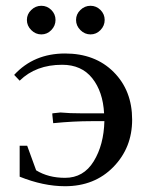

<svg xmlns="http://www.w3.org/2000/svg" viewBox="-20 -637 515 664"><path d="M29 -378Q97 -452 205 -452Q309 -452 373 -388Q437 -324 437 -223Q437 -126 372 -59.5Q307 7 205 7Q130 7 48 -26V-133H74L105 -48Q147 -22 205 -22Q269 -22 304 -79Q339 -136 341 -218H297Q234 -218 164 -211L161 -240V-245L189 -248Q219 -245 266 -245H340Q336 -320 299 -366.5Q262 -413 195 -413Q104 -413 48 -358ZM88 -533Q73 -548 73 -568Q73 -588 88 -602.5Q103 -617 123 -617Q143 -617 157.5 -602.5Q172 -588 172 -568Q172 -548 157.5 -533Q143 -518 123 -518Q103 -518 88 -533ZM258 -533Q243 -548 243 -568Q243 -588 258 -602.5Q273 -617 293 -617Q313 -617 327.5 -602.5Q342 -588 342 -568Q342 -548 327.5 -533Q313 -518 293 -518Q273 -518 258 -533Z"/></svg>

Font: Dihjauti
Style: Bold
Weight: 700
Designer: T. Christopher White
Version: Version 3.0.0